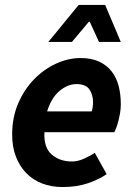

<svg xmlns="http://www.w3.org/2000/svg" viewBox="-20 -742 536 774"><path d="M29 -200Q29 -269 53.5 -325.5Q78 -382 117.5 -422.5Q157 -463 206 -485.5Q255 -508 305 -508Q349 -508 380 -493.5Q411 -479 430.5 -453.5Q450 -428 458.5 -394.5Q467 -361 467 -322Q467 -304 464 -286.5Q461 -269 457 -253.5Q453 -238 448.5 -226.5Q444 -215 441 -209H159Q156 -147 188.5 -119Q221 -91 270 -91Q293 -91 318 -102Q343 -113 362 -126L410 -40Q380 -19 335 -3.5Q290 12 232 12Q187 12 149.5 -2.5Q112 -17 85.5 -44.5Q59 -72 44 -111Q29 -150 29 -200ZM350 -293Q355 -310 355 -330Q355 -360 340.5 -381.5Q326 -403 288 -403Q253 -403 220 -375.5Q187 -348 170 -293ZM297 -722H404L467 -573H379L342 -654H338L270 -573H175Z"/></svg>

Font: mr_Source Sans Pro
Style: Bold Italic
Weight: 700
Italic angle: -11°
Designer: Paul D. Hunt
Foundry: Adobe Systems Incorporated
Version: Version 1.036;July 10, 2024;FontCreator 11.5.0.2430 64-bit